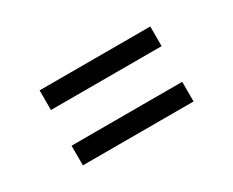

<svg xmlns="http://www.w3.org/2000/svg" viewBox="-53 -598 730 601"><g transform="rotate(-30 311.5 -297.5)"><path d="M112 -362H512V-433H112ZM112 -162H512V-233H112Z"/></g></svg>

Font: HB Figtree Prototype
Style: Regular
Weight: 400
Designer: Alfredo Marco Pradil
Foundry: Hanken Design Co.®
Version: Version 1.002;Glyphs 3.2 (3228)